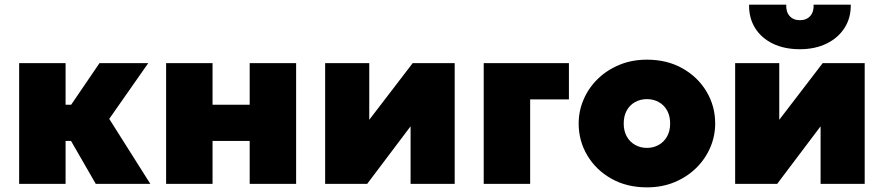

<svg xmlns="http://www.w3.org/2000/svg" viewBox="-20 -792 3807 827"><path d="M392.5 0 237.5 -269 408.5 -520H618.5L450.5 -280L627.5 0ZM62.5 0V-520H262.5V-341H422.5V-185H262.5V0Z M695.5 0V-520H895.5V-341H1055.5V-520H1255.5V0H1055.5V-185H895.5V0Z M1380.5 0V-520H1570.5V-276L1757.5 -520H1938.5V0H1748.5V-248L1561.5 0Z M2063.5 0V-520H2430.5V-364H2263.5V0Z M2766.5 15Q2679.5 15 2613.2 -22.5Q2547 -60 2509.8 -122.5Q2472.5 -185 2472.5 -260Q2472.5 -314 2493.8 -363.5Q2515 -413 2554.2 -451.5Q2593.5 -490 2647.5 -512.5Q2701.5 -535 2766.5 -535Q2853.5 -535 2919.8 -497.5Q2986 -460 3023.2 -397.5Q3060.5 -335 3060.5 -260Q3060.5 -206 3039.2 -156.5Q3018 -107 2978.8 -68.5Q2939.5 -30 2885.8 -7.5Q2832 15 2766.5 15ZM2766.5 -155Q2794.5 -155 2817.2 -167.8Q2840 -180.5 2853.2 -204Q2866.5 -227.5 2866.5 -260Q2866.5 -292.5 2853.5 -316Q2840.5 -339.5 2817.8 -352.2Q2795 -365 2766.5 -365Q2738 -365 2715.2 -352.2Q2692.5 -339.5 2679.5 -316Q2666.5 -292.5 2666.5 -260Q2666.5 -227.5 2679.8 -204Q2693 -180.5 2715.8 -167.8Q2738.5 -155 2766.5 -155Z M3146.5 0V-520H3336.5V-276L3523.5 -520H3704.5V0H3514.5V-248L3327.5 0ZM3425.5 -580Q3358.5 -580 3309 -604Q3259.5 -628 3232.5 -671.2Q3205.5 -714.5 3206.5 -772H3366.5Q3365 -741.5 3381 -723.2Q3397 -705 3425.5 -705Q3454 -705 3470 -723.2Q3486 -741.5 3484.5 -772H3644.5Q3645.5 -715.5 3618 -672.2Q3590.5 -629 3540.8 -604.5Q3491 -580 3425.5 -580Z"/></svg>

Font: Geologica Cursive Black
Style: Regular
Weight: 900
Designer: Sindre Bremnes, Frode Helland
Foundry: Monokrom Skriftforlag AS
Version: Version 1.010;gftools[0.9.28]